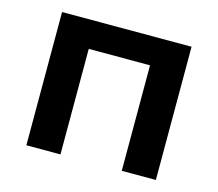

<svg xmlns="http://www.w3.org/2000/svg" viewBox="-78 -598 791 696"><g transform="rotate(15 317.0 -250.0)"><path d="M74 0V-500H560V0H432V-396H202V0Z"/></g></svg>

Font: Geologica Medium
Style: Regular
Weight: 500
Designer: Sindre Bremnes, Frode Helland
Foundry: Monokrom Skriftforlag AS
Version: Version 1.010;gftools[0.9.28]